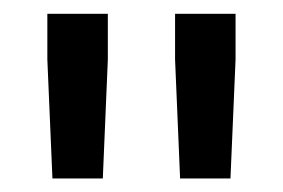

<svg xmlns="http://www.w3.org/2000/svg" viewBox="-20 -731 411 279"><path d="M56.2 -471.7H129.4L136.7 -644.5V-710.9H48.8V-644.5ZM241.7 -471.7H314.9L322.3 -644.5V-710.9H234.4V-644.5Z"/></svg>

Font: Roboto Flex
Style: Regular
Weight: 400
Designer: Berlow after Robertson
Foundry: Google
Version: Version 3.200;gftools[0.9.32]